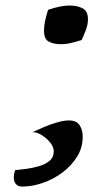

<svg xmlns="http://www.w3.org/2000/svg" viewBox="-20 -565 389 696"><path d="M199.7 -404.8Q174.3 -404.8 157 -414.1Q139.6 -423.3 139.6 -452.6Q139.6 -472.2 144 -491.5Q148.4 -510.7 154.3 -529.3Q173.8 -536.1 193.8 -540.5Q213.9 -544.9 234.4 -544.9Q259.8 -544.9 279.3 -534.9Q298.8 -524.9 298.8 -495.6Q298.8 -476.1 291.5 -456.8Q284.2 -437.5 275.9 -419.9Q257.8 -414.1 238.5 -409.4Q219.2 -404.8 199.7 -404.8ZM60.5 111.3Q40.5 111.3 33.2 95Q25.9 78.6 34.7 51.8Q50.3 50.3 73.5 47.4Q96.7 44.4 120.1 37.8Q143.6 31.2 159.2 18.3Q174.8 5.4 174.8 -16.6Q174.8 -32.2 161.9 -48.3Q148.9 -64.5 130.9 -75.4Q112.8 -86.4 97.7 -85.9Q115.2 -94.2 138.9 -104.2Q162.6 -114.3 186.8 -121.3Q210.9 -128.4 230 -128.4Q257.3 -128.4 268.6 -111.1Q279.8 -93.8 279.8 -69.3Q279.8 -29.8 259.3 3.2Q238.8 36.1 206.1 60.5Q173.3 85 135 98.1Q96.7 111.3 60.5 111.3Z"/></svg>

Font: Lumanosimo
Style: Regular
Weight: 400
Designer: The DocRepair Project, Eduardo Rodriguez Tunni
Foundry: Google
Version: Version 1.010